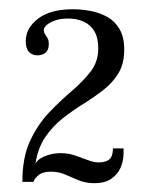

<svg xmlns="http://www.w3.org/2000/svg" viewBox="-20 -754 336 425"><path d="M189.5 -348.5Q169.5 -348.5 154 -355Q138.5 -361.5 124 -367.8Q109.5 -374 92 -374Q74.5 -374 65.2 -366.2Q56 -358.5 54 -351.5H29.5Q29.5 -405.5 46.5 -442Q63.5 -478.5 88.5 -504.8Q113.5 -531 138.5 -552.2Q163.5 -573.5 180.5 -595.5Q197.5 -617.5 197.5 -647Q197.5 -670.5 188.8 -685Q180 -699.5 165 -706.2Q150 -713 130.5 -713Q115 -713 103 -709Q91 -705 84 -699.2Q77 -693.5 77 -687Q77 -682 79.8 -678.2Q82.5 -674.5 85.2 -669.8Q88 -665 88 -656.5Q88 -643.5 81 -637.5Q74 -631.5 62.5 -631.5Q51.5 -631.5 44.2 -639Q37 -646.5 37 -663Q37 -691.5 64 -712.5Q91 -733.5 141.5 -733.5Q160.5 -733.5 180.2 -729.8Q200 -726 217 -716.8Q234 -707.5 244.5 -689.8Q255 -672 255 -644Q255 -613 242.2 -592Q229.5 -571 209 -555Q188.5 -539 164.8 -524.2Q141 -509.5 119 -492.2Q97 -475 80.5 -451Q64 -427 58.5 -392Q62 -398.5 70 -403.5Q78 -408.5 89.8 -411.8Q101.5 -415 114.5 -415Q131 -415 145.8 -410Q160.5 -405 174 -399.8Q187.5 -394.5 198 -394.5Q214 -394.5 222 -401.2Q230 -408 230 -425.5H253.5V-415Q253.5 -398 247 -383Q240.5 -368 226.2 -358.2Q212 -348.5 189.5 -348.5Z"/></svg>

Font: Imbue 24pt Light
Style: Regular
Weight: 300
Designer: Tyler Finck
Foundry: Etcetera Type Company
Version: Version 1.102